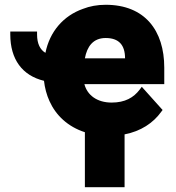

<svg xmlns="http://www.w3.org/2000/svg" viewBox="-20 -558 738 803"><path d="M23 -414C23 -310 73 -242 164 -220C167 -192 175 -161 187 -135C214 -75 264 -28 335 -5V225H501V4C569 -9 621 -44 654 -90L660 -98L573 -195L564 -183C539 -150 503 -129 447 -129C386 -129 345 -160 333 -206H667V-275C667 -430 586 -538 422 -538C387 -538 355 -532 327 -521C245 -492 188 -426 170 -337C148 -350 135 -375 135 -414V-426H23ZM335 -314C344 -363 369 -399 422 -399C477 -399 503 -370 503 -314Z"/></svg>

Font: Asimov Pro
Style: Ult
Weight: 900
Designer: Google
Version: Version 2.000980; 2014